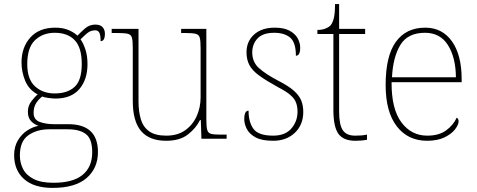

<svg xmlns="http://www.w3.org/2000/svg" viewBox="-20 -677 2327 937"><path d="M237 240Q146 240 97.5 197Q49 154 49 80Q49 39 67 8.5Q85 -22 112.5 -40Q140 -58 168 -63Q146 -70 131 -86.5Q116 -103 116 -132Q116 -161 134 -184Q152 -207 164 -216Q121 -239 103 -282.5Q85 -326 85 -372Q85 -446 128 -494Q171 -542 250 -542Q286 -542 313 -531Q340 -520 358 -503Q372 -518 394 -537.5Q416 -557 445 -557Q470 -557 481 -544Q492 -531 492 -513Q492 -476 471 -476Q471 -505 465 -517Q459 -529 445 -529Q423 -529 407.5 -516.5Q392 -504 373 -485Q387 -466 397 -435Q407 -404 407 -364Q407 -289 367.5 -242.5Q328 -196 250 -196Q238 -196 216 -199Q194 -202 186 -206Q169 -193 156.5 -174Q144 -155 144 -126Q144 -93 174 -82Q204 -71 244 -71H313Q458 -71 458 65Q458 144 402.5 192Q347 240 237 240ZM247 -221Q309 -221 344 -253Q379 -285 379 -365Q379 -445 344.5 -481Q310 -517 247 -517Q189 -517 151 -481Q113 -445 113 -364Q113 -290 151 -255.5Q189 -221 247 -221ZM241 215Q336 215 383 176.5Q430 138 430 66Q430 1 399.5 -22.5Q369 -46 311 -46H220Q160 -46 118.5 -17Q77 12 77 82Q77 117 92.5 147.5Q108 178 144 196.5Q180 215 241 215Z M791 10Q709 10 668.5 -37.5Q628 -85 628 -184V-442Q628 -477 624 -492.5Q620 -508 604 -512Q588 -516 551 -516H525V-536H656V-181Q656 -134 667 -96Q678 -58 707.5 -36.5Q737 -15 791 -15Q847 -15 884 -41.5Q921 -68 940 -110.5Q959 -153 959 -202V-442Q959 -477 955 -492.5Q951 -508 935 -512Q919 -516 882 -516H864V-536H987V-94Q987 -60 991 -44Q995 -28 1009.5 -24Q1024 -20 1054 -20H1086V0H963L960 -91H956Q937 -52 897.5 -21Q858 10 791 10Z M1313 10Q1257 10 1226.5 -7Q1196 -24 1184 -48.5Q1172 -73 1172 -95Q1172 -137 1193 -137Q1193 -80 1217.5 -47.5Q1242 -15 1313 -15Q1372 -15 1402 -50Q1432 -85 1432 -132Q1432 -156 1425 -175.5Q1418 -195 1397.5 -213Q1377 -231 1336 -252Q1278 -284 1244.5 -308.5Q1211 -333 1197 -359.5Q1183 -386 1183 -422Q1183 -475 1220 -508.5Q1257 -542 1321 -542Q1366 -542 1393.5 -527Q1421 -512 1433 -489.5Q1445 -467 1445 -445Q1445 -405 1424 -405Q1424 -470 1396 -493.5Q1368 -517 1318 -517Q1263 -517 1237 -489.5Q1211 -462 1211 -421Q1211 -374 1244 -344.5Q1277 -315 1338 -283Q1389 -257 1415 -233.5Q1441 -210 1450.5 -185.5Q1460 -161 1460 -131Q1460 -68 1419 -29Q1378 10 1313 10Z M1714 10Q1656 10 1631.5 -24Q1607 -58 1607 -141V-511H1529V-531Q1550 -531 1565.5 -536.5Q1581 -542 1591 -551Q1601 -560 1608 -584Q1615 -608 1615 -657H1635V-536H1762V-511H1635V-132Q1635 -68 1653 -41.5Q1671 -15 1713 -15Q1730 -15 1742.5 -16Q1755 -17 1771 -20V5Q1755 8 1741.5 9Q1728 10 1714 10Z M2064 10Q1971 10 1916.5 -60.5Q1862 -131 1862 -262Q1862 -404 1912 -473Q1962 -542 2055 -542Q2138 -542 2185.5 -475.5Q2233 -409 2233 -290V-276H1891Q1890 -146 1938.5 -80.5Q1987 -15 2065 -15Q2122 -15 2157 -40.5Q2192 -66 2209 -103Q2218 -97 2218 -85Q2218 -68 2200.5 -45.5Q2183 -23 2149 -6.5Q2115 10 2064 10ZM2205 -300Q2204 -397 2166 -457Q2128 -517 2054 -517Q1970 -517 1934 -458Q1898 -399 1893 -300Z"/></svg>

Font: Noto Serif Thin
Style: Regular
Weight: 100
Designer: Monotype Design Team
Foundry: Monotype Imaging Inc.
Version: Version 2.015